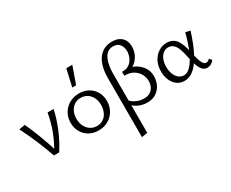

<svg xmlns="http://www.w3.org/2000/svg" viewBox="-138 -1197 2367 1969"><g transform="rotate(-30 1045.5 -212.5)"><path d="M194.6 0Q159.3 -102.1 115.9 -204.4Q72.5 -306.6 21.1 -408.7L92.6 -420.5Q138.2 -320.5 175.6 -220.3Q213 -120.1 243 -20.1H208.8Q267.8 -115.4 304.5 -214Q341.1 -312.6 358.6 -414.2H430.2Q406.6 -307.4 363.8 -203.7Q321 -100 257.2 0Z M721 8.5Q660.2 8.5 612.4 -18.9Q564.6 -46.2 537.3 -93.8Q509.9 -141.5 509.9 -202.1Q509.9 -266.5 539.4 -316.2Q568.8 -365.9 619.9 -394.3Q671 -422.6 735.5 -422.6Q796.3 -422.6 843.5 -395.6Q890.7 -368.5 918.1 -321.4Q945.5 -274.3 945.5 -213.1Q945.5 -149.3 916.6 -99Q887.6 -48.8 837 -20.2Q786.5 8.5 721 8.5ZM730.3 -39.7Q775.3 -39.7 807.3 -62.5Q839.3 -85.2 856.1 -123.1Q872.9 -161 872.9 -206Q872.9 -257.6 853.5 -295.4Q834.2 -333.2 801.2 -353.8Q768.2 -374.5 726.2 -374.5Q682.2 -374.5 649.7 -352.5Q617.2 -330.5 599.9 -293.4Q582.5 -256.3 582.5 -209.7Q582.5 -158.1 602.1 -119.8Q621.7 -81.5 655.3 -60.6Q688.8 -39.7 730.3 -39.7ZM705.9 -509.1 751.5 -711H823L751.3 -509.1Z M1070.4 289V-403.5Q1070.4 -490.3 1088.4 -549.7Q1106.4 -609.2 1137.2 -645.4Q1168.1 -681.6 1207.5 -697.7Q1246.8 -713.8 1290.4 -713.8Q1344.1 -713.8 1378.6 -694.5Q1413.1 -675.3 1429.7 -642.4Q1446.3 -609.5 1446.3 -566.7Q1446.3 -515.7 1424.8 -471.6Q1403.3 -427.5 1364.4 -396.9Q1325.4 -366.2 1272.4 -353.3L1315.4 -392.2Q1356.5 -384.5 1396.5 -358.6Q1436.4 -332.8 1463.1 -291.3Q1489.8 -249.8 1489.8 -192.4Q1489.8 -138.2 1467.6 -92.1Q1445.5 -46 1402.8 -18Q1360.1 10.1 1297.2 10.1Q1235.7 10.1 1185 -17Q1134.3 -44.1 1100.9 -88.2L1128.2 -118.3Q1154.1 -83.2 1197.5 -62.9Q1240.8 -42.6 1290.6 -42.6Q1333 -42.6 1361.3 -60.3Q1389.7 -78 1404.1 -108.3Q1418.6 -138.6 1418.6 -174.9Q1418.6 -219.9 1397.4 -257.9Q1376.2 -295.9 1338.4 -320.1Q1300.6 -344.3 1250.1 -346.1L1228.6 -346.4V-393.2L1249.4 -393.5Q1291.6 -396 1320.8 -419.8Q1350.1 -443.6 1364.9 -479.9Q1379.8 -516.1 1379.8 -553.3Q1379.8 -600.5 1353.9 -633.1Q1328 -665.8 1276.7 -665.8Q1238.3 -665.8 1211.7 -645.4Q1185.2 -625.1 1169.5 -590.5Q1153.7 -555.9 1146.6 -511.7Q1139.5 -467.5 1139.5 -419.7V278.4Z M1739.2 8.5Q1689.5 8.5 1652.8 -18.5Q1616.1 -45.4 1596 -91.8Q1575.9 -138.2 1575.9 -195.3Q1575.9 -263.6 1602.9 -314.8Q1629.9 -366 1674.4 -394.3Q1718.8 -422.6 1770.9 -422.6Q1812.2 -422.6 1840.3 -407.1Q1868.4 -391.6 1886.8 -364.5Q1905.3 -337.3 1917.5 -301.7Q1929.6 -266.1 1938.2 -226Q1950.7 -170 1962.3 -129Q1973.8 -87.9 1988.7 -65.2Q2003.6 -42.5 2024.9 -42.5Q2035.2 -42.5 2046.5 -48Q2057.9 -53.5 2066.4 -65.1L2090.6 -36.6Q2079 -18.1 2057.2 -4.8Q2035.4 8.5 2009.1 8.5Q1980 8.5 1959.8 -9.6Q1939.6 -27.7 1925.9 -57.8Q1912.2 -87.9 1902.9 -125.7Q1893.5 -163.5 1885.1 -203.8Q1875.2 -253.9 1860 -292.4Q1844.8 -330.9 1821.1 -352.7Q1797.4 -374.5 1761.1 -374.5Q1730.9 -374.5 1704.3 -354.9Q1677.6 -335.3 1661.7 -298.3Q1645.8 -261.3 1645.8 -208.7Q1645.8 -162.3 1660.6 -124.7Q1675.4 -87.1 1701.9 -65.6Q1728.5 -44.1 1762.6 -44.1Q1789.5 -44.1 1815.7 -62.2Q1841.9 -80.4 1866.5 -113.7Q1891.2 -147.1 1913.7 -193.8Q1936.2 -240.5 1956 -298Q1975.8 -355.5 1992.6 -421L2048.4 -408.7Q2026.5 -338.2 2001.6 -275.6Q1976.8 -213.1 1948.3 -160.9Q1919.8 -108.6 1887.4 -70.7Q1855 -32.7 1818.2 -12.1Q1781.4 8.5 1739.2 8.5Z"/></g></svg>

Font: Ysabeau
Style: Bold
Weight: 700
Designer: Christian Thalmann (Catharsis Fonts)
Version: Version 2.000;gftools[0.9.27.dev2+g8671c4b]